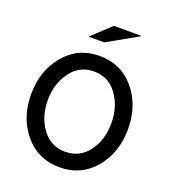

<svg xmlns="http://www.w3.org/2000/svg" viewBox="-140 -857 865 975"><g transform="rotate(20 293.0 -369.0)"><path d="M293 -585.9Q410.2 -585.9 482.4 -499Q554.7 -412.1 554.7 -285.2Q554.7 -158.2 481.9 -71.3Q409.2 15.6 293 15.6Q176.8 15.6 104 -70.8Q31.2 -157.2 31.2 -284.2Q31.2 -411.1 104 -498.5Q176.8 -585.9 293 -585.9ZM121.1 -285.2Q121.1 -195.3 168 -131.8Q214.8 -68.4 293 -68.4Q371.1 -68.4 418 -131.3Q464.8 -194.3 464.8 -285.2Q464.8 -373 418.5 -437.5Q372.1 -502 293 -502Q214.8 -502 168 -438Q121.1 -374 121.1 -285.2ZM453.1 -750 290 -658.2H205.1L307.6 -753.9H453.1Z"/></g></svg>

Font: Thabit-Bold
Style: Bold
Weight: 700
Designer: Regenerated by Nadim Shaikli
Foundry: MAK Alagha
Version: 0.01